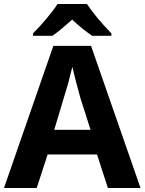

<svg xmlns="http://www.w3.org/2000/svg" viewBox="-20 -948 730 968"><path d="M523.9 0 469.2 -169.4H220.2L165 0H0L249 -716.8H439L688.5 0ZM436.5 -293.5 385.7 -452.6Q376 -485.8 363.3 -535.4Q350.6 -585 344.7 -610.8Q335.4 -571.3 323.7 -527.8Q299.8 -449.7 253.4 -293.5ZM270 -927.7H418.5Q460.9 -863.3 541.5 -779.8V-767.6H444.3Q424.3 -781.2 396.5 -803.2Q369.1 -825.2 343.8 -849.1Q320.8 -828.6 292.5 -804.7Q263.7 -780.8 244.6 -767.6H146.5V-779.8Q179.2 -812 215.1 -855Q251 -897.9 270 -927.7Z"/></svg>

Font: Viking Open Sans
Style: Bold
Weight: 700
Foundry: Ascender Corporation
Version: Version 2.001